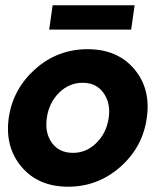

<svg xmlns="http://www.w3.org/2000/svg" viewBox="-20 -696 623 726"><path d="M179 -676H489L476 -584H166ZM238 10Q125 10 61.5 -65Q-2 -140 13 -250Q29 -360 113.5 -435Q198 -510 311 -510Q424 -510 487.5 -435Q551 -360 535 -250Q520 -140 435 -65Q350 10 238 10ZM256 -118Q307 -118 345 -156Q383 -194 391 -250Q399 -306 371.5 -344.5Q344 -383 293 -383Q241 -383 203 -345Q165 -307 157 -250Q149 -193 176.5 -155.5Q204 -118 256 -118Z"/></svg>

Font: Oakes Grotesk Bold
Style: Italic
Weight: 700
Italic angle: -8°
Designer: Samuel Oakes
Foundry: Samuel Oakes
Version: Version 1.000;PS 001.000;hotconv 1.0.88;makeotf.lib2.5.64775